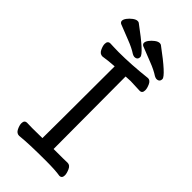

<svg xmlns="http://www.w3.org/2000/svg" viewBox="-273 -960 1045 1045"><g transform="rotate(45 250.0 -437.0)"><path d="M106.9 12.2Q86.9 12.2 76.9 -8.8Q66.9 -29.8 66.9 -44.9Q66.9 -68.8 87.9 -68.8L127.9 -67.9L205.1 -68.8Q206.1 -106.9 207 -623Q159.2 -620.1 122.1 -613.8Q102.1 -613.8 92 -634.8Q82 -655.8 82 -670.9Q82 -694.8 103 -694.8Q109.9 -694.8 128.4 -693.8Q147 -692.9 167 -692.9Q264.2 -692.9 380.9 -706.1Q397.9 -706.1 407.5 -685.1Q417 -664.1 417 -648.9Q417 -625 397 -625Q339.8 -627.9 325.2 -627.9L288.1 -626Q289.1 -151.9 290 -69.8Q383.8 -69.8 397 -70.8Q416 -70.8 425.5 -48.8Q435.1 -26.9 435.1 -12.2Q435.1 11.2 415 11.2Q379.9 4.9 304.2 4.9Q171.9 4.9 106.9 12.2ZM246.1 -734.9Q240.2 -734.9 230 -740.2Q200.2 -759.8 157.7 -775.9Q115.2 -792 68.8 -811Q59.1 -816.9 59.1 -826.2Q59.1 -836.9 69.1 -850.3Q79.1 -863.8 94 -875Q108.9 -886.2 121.1 -886.2Q128.9 -886.2 132.8 -882.8Q270 -782.2 270 -757.8Q270 -734.9 246.1 -734.9ZM416 -734.9Q410.2 -734.9 399.9 -740.2Q370.1 -759.8 327.6 -775.9Q285.2 -792 238.8 -811Q229 -816.9 229 -826.2Q229 -836.9 239 -850.3Q249 -863.8 263.9 -875Q278.8 -886.2 291 -886.2Q298.8 -886.2 303.2 -882.8Q439.9 -782.2 439.9 -757.8Q439.9 -734.9 416 -734.9Z"/></g></svg>

Font: LXGW WenKai Mono GB Screen
Style: Regular
Weight: 400
Monospace: yes
Designer: LXGW / Fontworks Inc.
Foundry: LXGW / Fontworks Inc.
Version: Version 1.510;January 18,2025